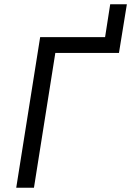

<svg xmlns="http://www.w3.org/2000/svg" viewBox="-20 -879 614 899"><path d="M56 0 168 -705H472L496 -859H574L537 -631H239L139 0Z"/></svg>

Font: Nunito Sans 7pt Condensed
Style: Italic
Weight: 400
Width: 3
Italic angle: -9°
Designer: Vernon Adams
Foundry: Vernon Adams
Version: Version 3.101;gftools[0.9.27]